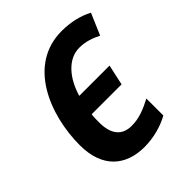

<svg xmlns="http://www.w3.org/2000/svg" viewBox="-162 -655 767 767"><g transform="rotate(-45 221.5 -271.0)"><path d="M215 10C269 10 319 -5 357 -26V-122C317 -101 281 -86 239 -86C185 -86 156 -120 156 -187C156 -202 156 -217 158 -232H327L346 -319H175C198 -398 248 -455 311 -455C346 -455 377 -444 404 -430L443 -521C405 -541 360 -552 308 -552C118 -552 37 -349 37 -178C37 -50 110 10 215 10Z"/></g></svg>

Font: Noto Sans SemiCondensed SemiBold
Style: Italic
Weight: 600
Width: 4
Italic angle: -12°
Designer: Monotype Design Team
Foundry: Monotype Imaging Inc.
Version: Version 2.013